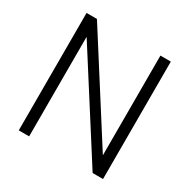

<svg xmlns="http://www.w3.org/2000/svg" viewBox="-167 -906 1049 1062"><g transform="rotate(30 357.5 -375.0)"><path d="M154.5 0V-635.9L560 0H626.4V-750H560V-113.2L154.5 -750H88.2V0Z"/></g></svg>

Font: Spartan MB
Style: Regular
Weight: 212
Designer: Matt Bailey, Mirko Velimirovic
Foundry: Matt Bailey
Version: Version 1.005